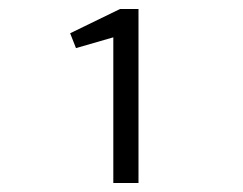

<svg xmlns="http://www.w3.org/2000/svg" viewBox="-20 -653 540 427"><path d="M232 -246H288V-633H247L136 -579L149 -546L232 -570Z"/></svg>

Font: Inconsolata Thin
Style: Regular
Weight: 100
Monospace: yes
Designer: Raph Levien, Cyreal, Brenton Simpson
Foundry: Raph Levien, Cyreal, Google
Version: Version 3.100